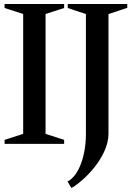

<svg xmlns="http://www.w3.org/2000/svg" viewBox="-20 -720 658 961"><path d="M3 0V-20L96 -50V-650L3 -680V-700H301V-680L208 -650V-50L301 -20V0ZM337 221 318 188Q321 186 324 185Q327 184 329 182Q354 164 372 129.5Q390 95 400 48.5Q410 2 410 -49V-665L424 -645L319 -680V-700H617V-681L509 -645L523 -665V-50Q523 -7 500.5 41Q478 89 438.5 134.5Q399 180 347 216Q345 217 342 218Q339 219 337 221Z"/></svg>

Font: Wittgenstein Medium
Style: Regular
Weight: 500
Designer: Jörg Drees
Foundry: Jörg Drees
Version: Version 1.500